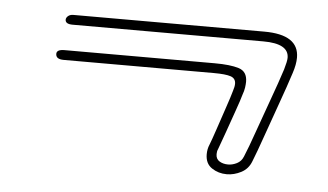

<svg xmlns="http://www.w3.org/2000/svg" viewBox="-33 -395 667 391"><g transform="rotate(5 300.0 -200.0)"><path d="M442 -52Q425 -52 411.5 -61Q398 -70 398 -89Q398 -100 402 -109Q406 -119 413.5 -141.5Q421 -164 429 -187.5Q437 -211 440 -222Q443 -231 443 -237Q443 -248 432.5 -251.5Q422 -255 398 -255H91Q75 -255 75 -266Q75 -275 91 -275H398Q430 -275 447.5 -269.5Q465 -264 465 -243Q465 -238 464 -231Q463 -224 460 -216Q457 -205 449 -182.5Q441 -160 433 -137Q425 -114 420 -101Q418 -97 418 -91Q418 -81 425.5 -76.5Q433 -72 443 -72Q452 -72 461 -76.5Q470 -81 474 -91Q482 -110 493.5 -143Q505 -176 518 -211.5Q531 -247 540 -275Q545 -292 545 -299Q545 -328 493 -328H103Q88 -328 88 -337Q88 -341 92 -344.5Q96 -348 103 -348H493Q564 -348 564 -301Q564 -287 558 -269Q549 -241 536 -205Q523 -169 511.5 -136Q500 -103 492 -83Q486 -67 471.5 -59.5Q457 -52 442 -52Z"/></g></svg>

Font: Neonderthaw
Style: Regular
Weight: 400
Designer: Robert E. Leuschke
Foundry: Robert E. Leuschke
Version: Version 1.010; ttfautohint (v1.8.3)